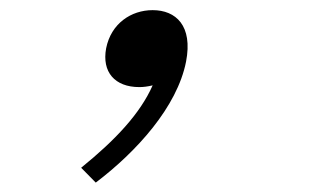

<svg xmlns="http://www.w3.org/2000/svg" viewBox="-20 -160 660 388"><path d="M261.5 16C269.5 16 278 15 288.5 12.5C263 70 213 123 144 179L173.5 209C256 146.5 338 56 356 -35.5C370 -108 335.5 -139.5 288.5 -139.5C245 -139.5 204.5 -112.5 194.5 -62.5C185.5 -14.5 212 16 261.5 16Z"/></svg>

Font: Monaspace Krypton ExtraLight
Style: Italic
Weight: 200
Italic angle: -11°
Designer: Riley Cran & the Lettermatic Team
Foundry: Lettermatic
Version: Version 1.101 (Monaspace Krypton)